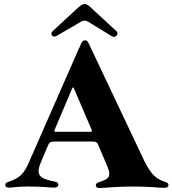

<svg xmlns="http://www.w3.org/2000/svg" viewBox="-20 -954 882 982"><path d="M395.6 -732.2 384.6 -707.4H384.2L122.2 -110.8C94.1 -47.2 54.7 -35.5 23.4 -24.1C12.8 -20.2 6.7 -16.3 7.1 -7.8C6.7 2.1 16 5.3 24.9 5.7C44.4 5.3 73.9 0 121.4 0C204.5 0 226.9 5.3 256.4 5.7C267.8 5.3 278.1 1.4 278.4 -9.2C278.1 -18.5 272 -22.4 261.4 -24.9C179 -41.5 157.7 -56.1 196 -140.6L226.6 -212.7C233 -225.5 239.3 -230.1 257.8 -230.1H451C469.8 -230.1 475.5 -226.2 479.8 -218.4L522.7 -117.9C549.7 -58.6 545.1 -39.8 490.8 -24.1C473.7 -19.5 470.2 -13.5 470.2 -5.7C470.2 0.7 474.1 7.5 487.9 7.8C514.9 7.5 578.5 0 649.9 0C757.8 0 784.1 6.7 818.9 6.4C833.5 6.7 841.3 2.5 841.6 -7.8C841.3 -17 835.2 -20.2 819.6 -25.6C781.6 -38.7 755.7 -57.5 720.2 -126.4L477.6 -639.2L433.9 -731.5C430.4 -739.3 426.5 -747.9 415.5 -747.9C404.8 -747.9 399.1 -740.1 395.6 -732.2ZM248.6 -794C234.4 -780.9 248.9 -758.5 268.5 -769.9L393.1 -842.3C407.7 -850.9 417.6 -850.9 432.2 -842L552.6 -768.5C571.4 -757.1 589.8 -781.2 576 -794L446.7 -913.4C419 -939.3 408.7 -941.8 377.8 -913.4ZM259.2 -289.8 261.4 -294.7 345.2 -492.5 349.1 -501.8C352.3 -508.2 354.4 -508.9 357.2 -503.6L365.8 -484L366.5 -482.2L449.2 -289.1C451.3 -282.3 449.2 -280.2 441.8 -279.8H265.6C258.5 -279.8 255.7 -282 259.2 -289.8Z"/></svg>

Font: Margiela Serif
Style: Bold
Weight: 700
Designer: Andreas Faust, Stefan Endress
Version: Version 1.002;FEAKit 1.0